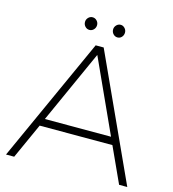

<svg xmlns="http://www.w3.org/2000/svg" viewBox="-122 -942 941 1043"><g transform="rotate(15 349.0 -421.0)"><path d="M644 0 553 -199H144L54 0H8L325 -699H370L690 0ZM162 -241H534L347 -651ZM304 -807Q304 -792 294 -781.5Q284 -771 270 -771Q256 -771 246 -781.5Q236 -792 236 -807Q236 -821 246 -831.5Q256 -842 270 -842Q284 -842 294 -831.5Q304 -821 304 -807ZM461 -807Q461 -792 451.5 -781.5Q442 -771 428 -771Q414 -771 404 -781.5Q394 -792 394 -807Q394 -821 404 -831.5Q414 -842 428 -842Q441 -842 451 -831.5Q461 -821 461 -807Z"/></g></svg>

Font: Montserrat arm2 ExtraLight
Style: Regular
Weight: 275
Designer: Julieta Ulanovsky
Foundry: Julieta Ulanovsky
Version: Version 6.000